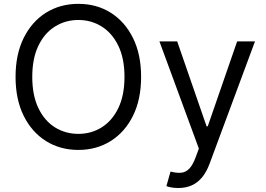

<svg xmlns="http://www.w3.org/2000/svg" viewBox="-20 -757 1358 982"><path d="M701.7 -363.8Q701.7 -248.5 660.2 -164.8Q618.7 -81.1 546.1 -35.6Q473.6 9.8 380.9 9.8Q287.6 9.8 215.1 -35.6Q142.6 -81.1 101.1 -164.8Q59.6 -248.5 59.6 -363.8Q59.6 -479 101.1 -562.7Q142.6 -646.5 215.1 -691.9Q287.6 -737.3 380.9 -737.3Q474.1 -737.3 546.4 -691.9Q618.7 -646.5 660.2 -562.7Q701.7 -479 701.7 -363.8ZM616.7 -363.8Q616.7 -458 585.2 -522.9Q553.7 -587.9 500.2 -621.3Q446.8 -654.8 380.9 -654.8Q314.9 -654.8 261.2 -621.3Q207.5 -587.9 176.3 -522.9Q145 -458 145 -363.8Q145 -269.5 176.3 -204.3Q207.5 -139.2 261 -105.7Q314.5 -72.3 380.9 -72.3Q446.8 -72.3 500.2 -105.7Q553.7 -139.2 585.2 -204.3Q616.7 -269.5 616.7 -363.8ZM892.1 204.6Q870.6 204.6 854 201.2Q837.4 197.8 831.1 194.8L852.1 120.6Q882.8 128.4 906.2 126.5Q929.7 124.5 948 105.7Q966.3 86.9 981.4 45.4L997.1 2.9L795.4 -545.4H886.2L1036.6 -110.8H1042.5L1192.9 -545.4H1284.2L1052.2 79.6Q1036.6 122.1 1013.7 149.9Q990.7 177.7 960.4 191.2Q930.2 204.6 892.1 204.6Z"/></svg>

Font: Sahel VF Regular
Style: Regular
Weight: 400
Foundry: Saber Rastikerdar (saber.rastikerdar@gmail.com)
Version: Version 3.4.0